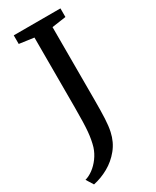

<svg xmlns="http://www.w3.org/2000/svg" viewBox="-238 -805 851 1047"><g transform="rotate(-30 187.5 -281.5)"><path d="M0 0ZM120.6 2.4Q132.3 -37.6 136.7 -86.9Q141.1 -136.2 141.1 -236.8V-676.3L49.3 -689V-743.2H343.3V-689L254.9 -676.3V-275.9V-219.7Q254.9 -147 252.7 -101.3Q250.5 -55.7 243.2 -22.5Q231 34.2 196.8 76.2Q162.6 118.2 116.9 143.8Q71.3 169.4 22 179.7L-5.9 134.8Q18.1 128.4 43.2 110.1Q68.4 91.8 89.1 63.7Q109.9 35.6 120.6 2.4Z"/></g></svg>

Font: Merriweather
Style: Regular
Weight: 400
Designer: Eben Sorkin
Foundry: Eben Sorkin
Version: Version 1.584; ttfautohint (v1.6)